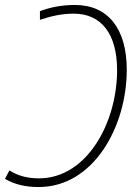

<svg xmlns="http://www.w3.org/2000/svg" viewBox="-34 -744 557 774"><path d="M268 -724C213 -724 167 -714 127 -699V-664C169 -678 213 -689 263 -689C374 -689 438 -608 438 -461C438 -249 316 -25 123 -25C78 -25 38 -35 4 -57L-14 -23C24 -1 67 10 122 10C342 10 477 -232 477 -463C477 -629 401 -724 268 -724Z"/></svg>

Font: Noto Sans SemiCondensed ExtraLight
Style: Italic
Weight: 200
Width: 4
Italic angle: -12°
Designer: Monotype Design Team
Foundry: Monotype Imaging Inc.
Version: Version 2.013